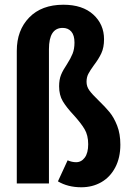

<svg xmlns="http://www.w3.org/2000/svg" viewBox="-20 -776 544 812"><path d="M420 -610Q420 -575 408.5 -550.5Q397 -526 377 -500Q361 -478 353.5 -463.5Q346 -449 346 -430Q346 -410 358 -393.5Q370 -377 397 -351Q425 -324 443.5 -301.5Q462 -279 475.5 -244.5Q489 -210 489 -164Q489 -109 467.5 -68Q446 -27 408.5 -5.5Q371 16 324 16Q267 16 225 -9L266 -98Q284 -90 302 -90Q324 -90 338.5 -109.5Q353 -129 353 -166Q353 -204 337.5 -230Q322 -256 291 -290Q261 -322 245.5 -348Q230 -374 230 -411Q230 -439 238 -459Q246 -479 263 -504Q279 -529 287 -549Q295 -569 295 -596Q295 -627 281.5 -642.5Q268 -658 245 -658Q187 -658 187 -568V0H51V-561Q51 -648 103.5 -702Q156 -756 248 -756Q329 -756 374.5 -714.5Q420 -673 420 -610Z"/></svg>

Font: Fira Sans Compressed SemiBold
Style: Regular
Weight: 600
Width: 1
Designer: bBox Type GmbH & Carrois Corporate GbR & Edenspiekermann AG
Foundry: bBox Type GmbH & Carrois Corporate GbR & Edenspiekermann AG
Version: Version 4.301